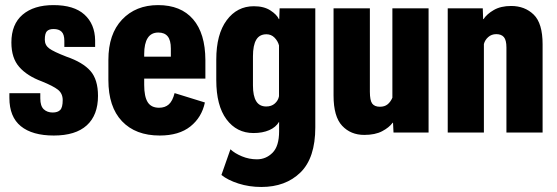

<svg xmlns="http://www.w3.org/2000/svg" viewBox="-20 -517 2171 749"><path d="M16.6 -153.3V-135.3Q16.6 -61 61.3 -24.7Q106 11.7 189.9 11.7Q274.9 11.7 318.6 -28.1Q362.3 -67.9 362.3 -143.1Q362.3 -206.5 332.8 -240.2Q303.2 -273.9 239.3 -295.9Q189 -315.4 171.9 -328.1Q154.8 -340.8 154.8 -362.3Q154.8 -386.2 162.8 -395Q170.9 -403.8 189 -403.8Q209.5 -403.8 220.2 -393.3Q231 -382.8 231 -357.4V-334H351.1V-359.9Q350.1 -423.3 309.3 -460.2Q268.6 -497.1 188.5 -497.1Q111.8 -497.1 68.1 -459.7Q24.4 -422.4 24.4 -351.1Q24.4 -290.5 55.2 -255.6Q85.9 -220.7 142.6 -199.7Q187.5 -181.6 206.1 -167Q224.6 -152.3 224.6 -126.5Q224.6 -97.7 214.8 -87.9Q205.1 -78.1 185.5 -78.1Q164.1 -78.1 150.6 -90.8Q137.2 -103.5 137.2 -133.3V-153.3Z M402.8 -205.1Q402.8 -100.1 455.8 -44.2Q508.8 11.7 603 11.7Q678.2 11.7 722.7 -23.7Q767.1 -59.1 779.3 -117.2L661.1 -153.8Q653.3 -123 638.7 -109.9Q624 -96.7 600.6 -96.7Q569.8 -96.7 556.2 -118.4Q542.5 -140.1 542.5 -186V-306.2Q542.5 -347.2 556.2 -368.7Q569.8 -390.1 597.7 -390.1Q622.1 -390.1 634.3 -375Q646.5 -359.9 646.5 -327.6V-295.9H487.3V-210.4H781.2V-282.7Q780.8 -386.7 733.2 -441.9Q685.5 -497.1 596.7 -497.1Q509.8 -497.1 456.3 -440.7Q402.8 -384.3 402.8 -283.2Z M843.8 165.5Q868.2 185.5 910.2 199Q952.1 212.4 999.5 212.4Q1094.2 212.4 1152.1 155.8Q1210 99.1 1210 -20V-484.4H1070.8L1069.3 -442.4H1067.9Q1060.1 -460 1034.9 -476.3Q1009.8 -492.7 970.2 -492.7Q904.8 -492.7 864.3 -438Q823.7 -383.3 823.7 -284.7V-204.6Q823.7 -105 863.5 -51.5Q903.3 2 968.8 2Q1004.4 2 1030.3 -9.3Q1056.2 -20.5 1068.8 -42V-4.9Q1068.8 53.2 1043.2 78.9Q1017.6 104.5 982.4 104.5Q951.7 104.5 923.6 92.8Q895.5 81.1 878.9 65.4ZM966.8 -183.6V-297.4Q966.8 -340.3 979.5 -361.8Q992.2 -383.3 1019.5 -383.3Q1038.1 -383.3 1051 -370.1Q1064 -356.9 1068.4 -339.8V-141.6Q1065.4 -125 1052.2 -113.3Q1039.1 -101.6 1018.6 -101.6Q992.2 -101.6 979.5 -122.1Q966.8 -142.6 966.8 -183.6Z M1281.2 -144.5Q1281.2 -62 1314.7 -26.4Q1348.1 9.3 1400.9 9.3Q1443.4 9.3 1470.7 -5.1Q1498 -19.5 1511.7 -38.1H1513.2L1515.1 0H1651.9V-484.4H1510.7V-135.7Q1503.4 -119.1 1491.9 -109.9Q1480.5 -100.6 1461.9 -100.6Q1441.4 -100.6 1432.1 -112.8Q1422.9 -125 1422.9 -159.2V-484.4H1281.2Z M1726.6 0H1867.7V-345.2Q1871.6 -360.8 1884.5 -372.3Q1897.5 -383.8 1916 -383.8Q1936 -383.8 1945.8 -372.1Q1955.6 -360.4 1955.6 -331.5V0H2096.7V-344.2Q2096.7 -426.3 2062 -460Q2027.3 -493.7 1974.1 -493.7Q1933.6 -493.7 1906.5 -478Q1879.4 -462.4 1866.2 -442.4H1864.7L1863.3 -484.4H1726.6Z"/></svg>

Font: Roboto Flex
Style: wght 700 wdth 25 opsz 34 GRAD 0.00 slnt 0.00 XTRA 468 XOPQ 96 YOPQ 79 YTLC 514 YTUC 712 YTAS 750 YTDE -203.00 YTFI 738
Weight: 700
Width: 1
Designer: Berlow after Robertson
Foundry: Google
Version: Version 3.100